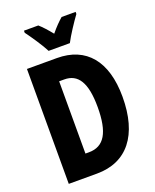

<svg xmlns="http://www.w3.org/2000/svg" viewBox="-167 -1025 907 1121"><g transform="rotate(-20 286.0 -465.0)"><path d="M217 -770H349C370 -811 415 -879 443 -917V-930H356C333 -910 311 -888 282 -853C256 -885 232 -912 211 -930H122V-917C149 -881 199 -807 217 -770ZM531 -371C531 -593 429 -714 248 -714H62V0H237C425 0 531 -133 531 -371ZM374 -364C374 -207 331 -133 236 -133H214V-582H246C330 -582 374 -518 374 -364Z"/></g></svg>

Font: Noto Sans Arabic UI XCn XBd
Style: Regular
Weight: 800
Width: 2
Designer: Monotype Design Team, Nadine Chahine and Nizar Qandah
Foundry: Monotype Imaging Inc.
Version: Version 2.010